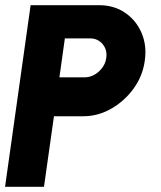

<svg xmlns="http://www.w3.org/2000/svg" viewBox="-30 -720 620 740"><path d="M-10.5 0 88 -700H352Q409.5 -700 452.2 -670.8Q495 -641.5 515.8 -592.8Q536.5 -544 528 -486Q520 -427 484.8 -378.5Q449.5 -330 398.5 -301Q347.5 -272 292 -272H178L139.5 0ZM199 -422H296Q326 -422 350.8 -444.2Q375.5 -466.5 379.5 -497Q384 -528 365.5 -550Q347 -572 317 -572H220Z"/></svg>

Font: Urbanist Black
Style: Italic
Weight: 900
Italic angle: -8°
Designer: Corey Hu
Foundry: Corey Hu
Version: Version 1.330; ttfautohint (v1.8.4.7-5d5b)